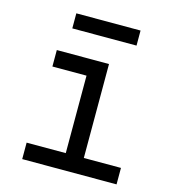

<svg xmlns="http://www.w3.org/2000/svg" viewBox="-111 -834 821 924"><g transform="rotate(15 300.0 -372.5)"><path d="M85 0V-82H280V-468H110V-550H370V-82H555V0ZM155 -670V-745H475V-670Z"/></g></svg>

Font: JetBrains Mono Zero
Style: Regular-Zero
Weight: 400
Designer: Philipp Nurullin, Konstantin Bulenkov
Foundry: JetBrains
Version: Version 2.211